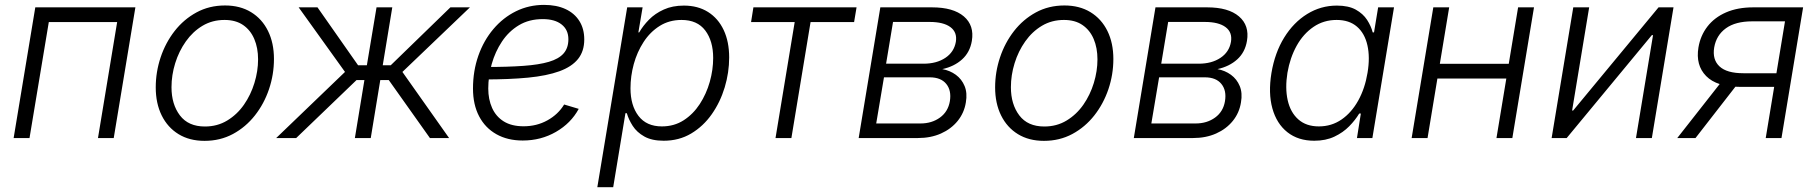

<svg xmlns="http://www.w3.org/2000/svg" viewBox="-20 -573 7541 797"><path d="M542 -542.5 452.1 0H386.7L466.3 -481.4H182.6L102.5 0H36.6L126.5 -542.5Z M829.1 11.7Q766.6 11.7 721.2 -16.1Q675.8 -43.9 651.1 -94Q626.5 -144 626.5 -210.4Q626.5 -273.9 646.7 -334.7Q667 -395.5 704.8 -444.1Q742.7 -492.7 795.7 -521.5Q848.6 -550.3 914.1 -550.3Q976.6 -550.3 1022.2 -522.5Q1067.9 -494.6 1092.5 -444.6Q1117.2 -394.5 1117.2 -328.1Q1117.2 -263.7 1096.7 -202.9Q1076.2 -142.1 1038.1 -93.8Q1000 -45.4 947 -16.8Q894 11.7 829.1 11.7ZM830.6 -47.9Q882.3 -47.9 923.3 -72.8Q964.4 -97.7 992.7 -138.4Q1021 -179.2 1036.1 -228.5Q1051.3 -277.8 1051.3 -326.7Q1051.3 -374 1035.6 -410.9Q1020 -447.8 989.3 -469Q958.5 -490.2 912.1 -490.2Q861.3 -490.2 820.8 -466.1Q780.3 -441.9 751.5 -401.1Q722.7 -360.4 707.3 -310.8Q691.9 -261.2 691.9 -210.9Q691.9 -140.1 726.8 -94Q761.7 -47.9 830.6 -47.9Z M1126.5 0 1412.1 -274.4 1219.7 -542.5H1297.9L1466.3 -302.2H1502.9L1543 -542.5H1608.4L1568.8 -302.2H1602.1L1849.6 -542.5H1930.7L1650.4 -274.4L1844.2 0H1764.6L1593.8 -240.7H1558.6L1519 0H1453.1L1492.7 -240.7H1460L1209.5 0Z M2149.9 10.3Q2086.9 10.3 2040.5 -15.9Q1994.1 -42 1968.8 -90.3Q1943.4 -138.7 1943.4 -205.6Q1943.4 -278.3 1965.6 -341.6Q1987.8 -404.8 2028.1 -452.4Q2068.4 -500 2122.1 -526.4Q2175.8 -552.7 2238.3 -552.7Q2290 -552.7 2327.4 -535.4Q2364.7 -518.1 2385 -485.8Q2405.3 -453.6 2405.3 -409.2Q2405.3 -360.4 2379.4 -328.1Q2353.5 -295.9 2301.8 -277.1Q2250 -258.3 2172.1 -250.7Q2094.2 -243.2 1990.2 -243.2L1998 -294.9Q2087.9 -294.9 2152.6 -299.6Q2217.3 -304.2 2258.5 -316.4Q2299.8 -328.6 2319.6 -351.3Q2339.4 -374 2339.4 -410.2Q2339.4 -449.2 2311.3 -471.4Q2283.2 -493.7 2232.9 -493.7Q2176.3 -493.7 2134 -468.3Q2091.8 -442.9 2063.7 -400.6Q2035.6 -358.4 2021.2 -307.4Q2006.8 -256.3 2006.8 -205.6Q2006.8 -160.6 2022.7 -125Q2038.6 -89.4 2071 -69.1Q2103.5 -48.8 2153.3 -48.8Q2208 -48.8 2252.4 -73.5Q2296.9 -98.1 2321.8 -139.2L2382.3 -121.1Q2350.1 -61.5 2287.8 -25.6Q2225.6 10.3 2149.9 10.3Z M2459.5 204.1 2583.5 -542.5H2647.5L2629.9 -438.5H2633.3Q2648.9 -465.8 2674.1 -491.5Q2699.2 -517.1 2735.4 -533.4Q2771.5 -549.8 2818.8 -549.8Q2877 -549.8 2919.2 -523.2Q2961.4 -496.6 2984.1 -448.2Q3006.8 -399.9 3006.8 -334.5Q3006.8 -272 2988.3 -210.4Q2969.7 -148.9 2934.6 -98.9Q2899.4 -48.8 2849.1 -18.8Q2798.8 11.2 2734.9 11.2Q2686 11.2 2654.8 -6.3Q2623.5 -23.9 2606.4 -50.5Q2589.4 -77.1 2582 -103H2576.2L2525.4 204.1ZM2727.5 -48.3Q2778.3 -48.3 2817.9 -73.7Q2857.4 -99.1 2884.8 -141.1Q2912.1 -183.1 2926.3 -233.2Q2940.4 -283.2 2940.4 -332.5Q2940.4 -402.8 2907.5 -446.5Q2874.5 -490.2 2809.1 -490.2Q2757.8 -490.2 2718.3 -465.3Q2678.7 -440.4 2651.6 -398.7Q2624.5 -356.9 2610.8 -306.9Q2597.2 -256.8 2597.2 -206.5Q2597.2 -135.3 2630.4 -91.8Q2663.6 -48.3 2727.5 -48.3Z M3199.2 0 3278.8 -481.4H3097.7L3107.4 -542.5H3535.6L3525.4 -481.4H3344.7L3265.1 0Z M3544.4 0 3634.3 -542.5H3848.6Q3937 -542.5 3981 -504.9Q4024.9 -467.3 4014.2 -403.3Q4006.3 -356 3973.6 -326.4Q3940.9 -296.9 3891.6 -286.1Q3923.3 -280.3 3947.8 -262.5Q3972.2 -244.6 3984.1 -215.8Q3996.1 -187 3989.3 -147.9Q3982.4 -104.5 3955.3 -71Q3928.2 -37.6 3886 -18.8Q3843.8 0 3790.5 0ZM3617.2 -60.5H3800.8Q3848.1 -60.5 3881.8 -85Q3915.5 -109.4 3922.9 -152.8Q3930.2 -197.3 3908 -224.6Q3885.7 -252 3839.4 -252H3649.4ZM3658.2 -308.6H3814Q3867.7 -308.6 3904.1 -332.8Q3940.4 -356.9 3947.8 -399.4Q3954.1 -439 3925.3 -460.4Q3896.5 -481.9 3838.9 -481.9H3687Z M4313.5 11.7Q4251 11.7 4205.6 -16.1Q4160.2 -43.9 4135.5 -94Q4110.8 -144 4110.8 -210.4Q4110.8 -273.9 4131.1 -334.7Q4151.4 -395.5 4189.2 -444.1Q4227.1 -492.7 4280 -521.5Q4333 -550.3 4398.4 -550.3Q4460.9 -550.3 4506.6 -522.5Q4552.2 -494.6 4576.9 -444.6Q4601.6 -394.5 4601.6 -328.1Q4601.6 -263.7 4581.1 -202.9Q4560.5 -142.1 4522.5 -93.8Q4484.4 -45.4 4431.4 -16.8Q4378.4 11.7 4313.5 11.7ZM4314.9 -47.9Q4366.7 -47.9 4407.7 -72.8Q4448.7 -97.7 4477.1 -138.4Q4505.4 -179.2 4520.5 -228.5Q4535.6 -277.8 4535.6 -326.7Q4535.6 -374 4520 -410.9Q4504.4 -447.8 4473.6 -469Q4442.9 -490.2 4396.5 -490.2Q4345.7 -490.2 4305.2 -466.1Q4264.6 -441.9 4235.8 -401.1Q4207 -360.4 4191.7 -310.8Q4176.3 -261.2 4176.3 -210.9Q4176.3 -140.1 4211.2 -94Q4246.1 -47.9 4314.9 -47.9Z M4686.5 0 4776.4 -542.5H4990.7Q5079.1 -542.5 5123 -504.9Q5167 -467.3 5156.2 -403.3Q5148.4 -356 5115.7 -326.4Q5083 -296.9 5033.7 -286.1Q5065.4 -280.3 5089.8 -262.5Q5114.3 -244.6 5126.2 -215.8Q5138.2 -187 5131.3 -147.9Q5124.5 -104.5 5097.4 -71Q5070.3 -37.6 5028.1 -18.8Q4985.8 0 4932.6 0ZM4759.3 -60.5H4942.9Q4990.2 -60.5 5023.9 -85Q5057.6 -109.4 5064.9 -152.8Q5072.3 -197.3 5050 -224.6Q5027.8 -252 4981.4 -252H4791.5ZM4800.3 -308.6H4956.1Q5009.8 -308.6 5046.1 -332.8Q5082.5 -356.9 5089.8 -399.4Q5096.2 -439 5067.4 -460.4Q5038.6 -481.9 4981 -481.9H4829.1Z M5435.5 11.2Q5368.7 11.2 5324 -24.2Q5279.3 -59.6 5261.7 -123Q5244.1 -186.5 5257.8 -270Q5272 -354.5 5310.8 -417.2Q5349.6 -480 5406.2 -514.9Q5462.9 -549.8 5529.3 -549.8Q5577.6 -549.8 5607.9 -533Q5638.2 -516.1 5654.8 -490.5Q5671.4 -464.8 5678.2 -438.5H5683.6L5700.7 -542.5H5766.6L5676.8 0H5612.8L5628.9 -101.6H5622.1Q5606 -74.7 5580.6 -48.8Q5555.2 -22.9 5519.3 -5.9Q5483.4 11.2 5435.5 11.2ZM5454.6 -48.3Q5507.3 -48.3 5548.8 -76.9Q5590.3 -105.5 5618.2 -155.8Q5646 -206.1 5656.7 -271Q5667.5 -335.4 5656.2 -385Q5645 -434.6 5612.8 -462.4Q5580.6 -490.2 5528.3 -490.2Q5474.6 -490.2 5432.4 -461.4Q5390.1 -432.6 5362.5 -383.1Q5335 -333.5 5324.2 -271Q5314 -207.5 5325.2 -157.2Q5336.4 -106.9 5369.1 -77.6Q5401.9 -48.3 5454.6 -48.3Z M6260.3 -308.1 6249.5 -247.1H5929.7L5940.4 -308.1ZM5995.6 -542.5 5905.8 0H5839.8L5929.7 -542.5ZM6347.7 -542.5 6257.8 0H6191.9L6281.7 -542.5Z M6836.9 0H6771L6841.8 -427.2H6836.9L6483.4 0H6420.9L6510.7 -542.5H6576.7L6505.9 -114.3H6510.3L6864.7 -542.5H6926.8Z M7375 0H7309.6L7389.6 -484.4H7253.4Q7184.1 -484.4 7144.3 -455.6Q7104.5 -426.8 7095.7 -376Q7087.4 -325.7 7117.7 -297.4Q7147.9 -269 7216.8 -269H7382.3L7373 -212.4H7203.6Q7106.4 -212.4 7062.3 -257.3Q7018.1 -302.2 7030.3 -376Q7038.6 -425.3 7067.6 -462.9Q7096.7 -500.5 7144.8 -521.5Q7192.9 -542.5 7258.3 -542.5H7464.8ZM7018.1 0H6942.4L7135.3 -245.6H7209Z"/></svg>

Font: Inter 16pt Light
Style: Italic
Weight: 300
Italic angle: -9.3988°
Version: Version 4.001;git-66647c0bb